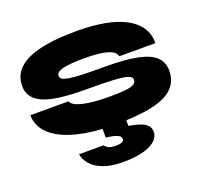

<svg xmlns="http://www.w3.org/2000/svg" viewBox="-154 -839 1364 1292"><g transform="rotate(-20 528.0 -193.0)"><path d="M35 -235H308Q318 -204 388.5 -187Q459 -170 574 -170Q649 -170 692.5 -174.5Q736 -179 754 -190.5Q772 -202 772 -222Q772 -241 743 -251.5Q714 -262 640 -266Q566 -270 432 -270Q232 -270 141 -309.5Q50 -349 50 -437Q50 -550 166.5 -605.5Q283 -661 519 -661Q749 -661 870.5 -594.5Q992 -528 992 -403H733Q722 -471 509 -471Q405 -471 354.5 -459Q304 -447 304 -418Q304 -403 318 -394Q332 -385 366.5 -379.5Q401 -374 464 -372Q527 -370 624 -370Q767 -370 853 -351.5Q939 -333 977.5 -295Q1016 -257 1016 -198Q1016 -94 925 -42Q834 10 630 18V58Q671 65 704.5 75.5Q738 86 757.5 104.5Q777 123 777 153Q777 208 708.5 241.5Q640 275 513 275Q431 275 374.5 253.5Q318 232 288 197Q258 162 253 124H427Q431 129 447 142Q463 155 507 155Q565 155 565 127Q565 119 559 110.5Q553 102 531 94Q509 86 460 80V18Q327 10 231.5 -22.5Q136 -55 85.5 -109Q35 -163 35 -235Z"/></g></svg>

Font: Syne ExtraBold
Style: Regular
Weight: 800
Designer: Lucas Descroix
Foundry: Bonjour Monde
Version: Version 2.200; ttfautohint (v1.8.4)